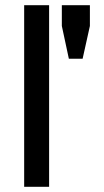

<svg xmlns="http://www.w3.org/2000/svg" viewBox="-20 -719 400 739"><path d="M73 -699H169V0H73ZM298 -493H245L218 -619V-699H326V-619Z"/></svg>

Font: Syne Med Modified
Style: Regular
Weight: 500
Designer: Lucas Descroix
Foundry: Bonjour Monde
Version: Version 2.200